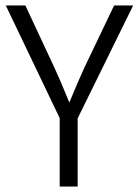

<svg xmlns="http://www.w3.org/2000/svg" viewBox="-20 -679 505 699"><path d="M262.7 0V-248L464.8 -659.2H395.5L287.1 -432.6Q267.6 -390.6 232.4 -305.7Q199.2 -387.7 177.7 -433.6L72.3 -659.2H1L197.3 -249V0Z"/></svg>

Font: Yaldevi Colombo
Style: Regular
Weight: 400
Designer: Sol Matas, Denzil Rajitha, Kosala Senevirathne and Pathum Egodawatta
Foundry: Mooniak
Version: Version 1.020 ; ttfautohint (v1.6)